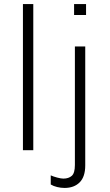

<svg xmlns="http://www.w3.org/2000/svg" viewBox="-20 -740 544 946"><path d="M144 -720V0H93V-720ZM404 -666H345V-720H404ZM400 75Q400 131 372.5 158.5Q345 186 298 186Q280 186 261.5 181.5Q243 177 230 169V124Q243 130 262 135Q281 140 292 140Q318 140 333.5 126.5Q349 113 349 73V-511H400Z"/></svg>

Font: Chivo Thin
Style: Regular
Weight: 100
Designer: Hector Gatti
Foundry: Omnibus-Type
Version: Version 1.007